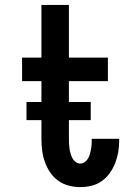

<svg xmlns="http://www.w3.org/2000/svg" viewBox="-20 -755 540 783"><path d="M307 8Q284 8 260.5 2Q237 -4 217.5 -18Q198 -32 184.5 -52Q171 -72 163 -94.5Q155 -117 152 -141Q149 -165 149 -189V-424H70V-520H149V-735H261V-520H420V-424H261V-189Q261 -178 261.5 -168Q262 -158 263.5 -148Q265 -138 268 -128Q271 -118 275.5 -109.5Q280 -101 288.5 -94.5Q297 -88 307 -88Q317 -88 325.5 -94Q334 -100 339 -108.5Q344 -117 346.5 -126.5Q349 -136 351 -145.5Q353 -155 353.5 -165Q354 -175 354 -184V-189H466V-180Q466 -157 462 -134Q458 -111 449.5 -89.5Q441 -68 427.5 -49Q414 -30 395 -16.5Q376 -3 353.5 2.5Q331 8 307 8ZM88 -265V-339H350V-265Z"/></svg>

Font: Iosevka Term Curly
Style: Bold
Weight: 700
Designer: Belleve Invis
Foundry: Belleve Invis
Version: Version 32.3.0